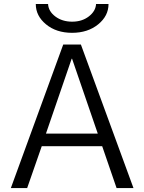

<svg xmlns="http://www.w3.org/2000/svg" viewBox="-20 -957 733 977"><path d="M162.1 -936.5H224.6Q226.6 -899.4 261.7 -873Q296.9 -846.7 347.2 -846.7Q397.5 -846.7 432.1 -873.5Q466.8 -900.4 468.8 -936.5H532.2Q532.2 -876 479.5 -833Q426.8 -790 346.7 -790Q266.6 -790 214.4 -833Q162.1 -876 162.1 -936.5ZM346.7 -658.2H344.7L213.9 -277.3H477.5ZM500 -212.9H192.4L118.2 0H35.2L301.8 -730.5H391.6L659.2 0H573.2Z"/></svg>

Font: Gen Shin Gothic Normal
Style: Regular
Weight: 300
Designer: [Source Han Sans]
Ryoko NISHIZUKA  (kana & ideographs); Paul D. Hunt (Latin, Greek & Cyrillic); Wenlong ZHANG  (bopomofo
Version: Version 1.002.20150607